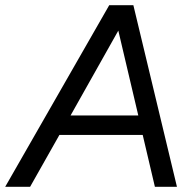

<svg xmlns="http://www.w3.org/2000/svg" viewBox="-52 -720 754 740"><path d="M-32 0 369 -700H462L630 0H545L498 -200H177L64 0ZM220 -275H481L404 -602Z"/></svg>

Font: Figtree
Style: Italic
Weight: 400
Italic angle: -9.5°
Foundry: Erik Kennedy
Version: Version 2.001; ttfautohint (v1.8.4.7-5d5b);gftools[0.9.27]